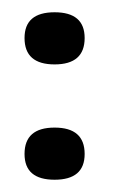

<svg xmlns="http://www.w3.org/2000/svg" viewBox="-20 -293 213 313"><path d="M118 -231Q118 -188 69 -188Q20 -188 20 -231Q20 -273 69 -273Q118 -273 118 -231ZM118 -42Q118 0 69 0Q20 0 20 -42Q20 -85 69 -85Q118 -85 118 -42Z"/></svg>

Font: Jura
Style: Regular
Weight: 400
Designer: Ed Merritt
Foundry: Ten by Twenty
Version: Version 1.007